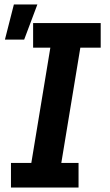

<svg xmlns="http://www.w3.org/2000/svg" viewBox="-20 -838 490 858"><path d="M29 0V-110H120L205 -625H128V-735H430V-625H339L254 -110H331V0ZM2 -661 42 -818H147L88 -661Z"/></svg>

Font: Iosevka Etoile Extrabold
Style: Italic
Weight: 800
Italic angle: -9°
Designer: Belleve Invis
Foundry: Belleve Invis
Version: Version 22.1.2; ttfautohint (v1.8.4)